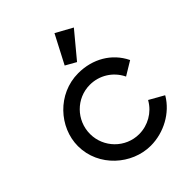

<svg xmlns="http://www.w3.org/2000/svg" viewBox="-229 -891 1064 1064"><g transform="rotate(-45 303.0 -358.5)"><path d="M577 -368C531 -462 436 -518 323 -518C161 -518 36 -380 36 -233C36 -71 177 51 323 51C427 51 526 -4 576 -88L577 -91L492 -139L490 -136C456 -77 392 -40 323 -40C217 -40 131 -127 131 -233C131 -340 217 -427 323 -427C397 -427 463 -386 496 -320L497 -317L578 -366ZM387 -768 300 -601 362 -566 485 -714Z"/></g></svg>

Font: McLaren
Style: Regular
Weight: 400
Designer: Astigmatic (AOETI)
Foundry: Astigmatic (AOETI)
Version: Version 1.000